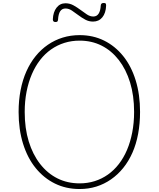

<svg xmlns="http://www.w3.org/2000/svg" viewBox="-20 -1251 1067 1290"><path d="M515 19Q424 19 349.5 -17.5Q275 -54 220 -121.5Q165 -189 135 -285Q105 -381 105 -499Q105 -577 118.5 -646Q132 -715 157.5 -772Q183 -829 219.5 -874Q256 -919 302 -950.5Q348 -982 401.5 -998.5Q455 -1015 515 -1015Q605 -1015 679 -978.5Q753 -942 807.5 -874.5Q862 -807 891.5 -711.5Q921 -616 921 -499Q921 -421 908 -351.5Q895 -282 869.5 -224.5Q844 -167 807.5 -122Q771 -77 725.5 -45.5Q680 -14 627.5 2.5Q575 19 515 19ZM515 -19Q568 -19 616 -34Q664 -49 705 -78Q746 -107 778.5 -149Q811 -191 833.5 -244Q856 -297 868.5 -361.5Q881 -426 881 -499Q881 -609 854 -697Q827 -785 778 -848Q729 -911 662.5 -944.5Q596 -978 515 -978Q461 -978 413 -963Q365 -948 323.5 -919Q282 -890 249.5 -848Q217 -806 194 -752.5Q171 -699 158.5 -635Q146 -571 146 -499Q146 -389 173 -301Q200 -213 249.5 -149.5Q299 -86 366 -52.5Q433 -19 515 -19ZM352 -1103Q335 -1103 335 -1121Q337 -1170 360 -1199.5Q383 -1229 420 -1229Q449 -1229 474 -1215Q499 -1201 521 -1184.5Q543 -1168 564 -1154Q585 -1140 607 -1140Q630 -1140 642.5 -1159Q655 -1178 657 -1214Q658 -1231 676 -1231Q687 -1231 690 -1227.5Q693 -1224 693 -1213Q691 -1163 667.5 -1134.5Q644 -1106 605 -1106Q577 -1106 553 -1119Q529 -1132 506.5 -1149Q484 -1166 463 -1180Q442 -1194 420 -1194Q397 -1194 384.5 -1175.5Q372 -1157 370 -1119Q369 -1110 365.5 -1106.5Q362 -1103 352 -1103Z"/></svg>

Font: Playwrite NG Modern Thin
Style: Regular
Weight: 250
Designer: Veronika Burian, José Scaglione
Foundry: TypeTogether
Version: Version 1.002